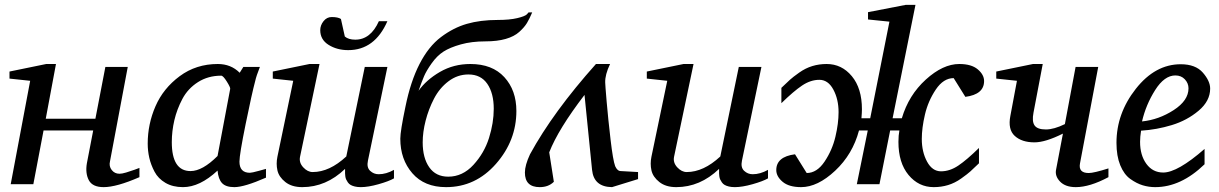

<svg xmlns="http://www.w3.org/2000/svg" viewBox="-20 -757 5010 789"><path d="M553 -29Q459 12 406 12Q360 12 345 -16.5Q330 -45 337 -86L363 -221H159L117 0H24L104 -425L19 -434V-463L170 -494H210L168 -269H372L413 -482H505L432 -94Q427 -74 439 -58.5Q451 -43 471 -43Q481 -43 498 -48Q515 -53 533 -59.5Q551 -66 553 -67Z M1073 -27Q984 12 943 12Q908 12 892.5 -4.5Q877 -21 874 -56Q801 12 732 12Q690 12 660 -5.5Q630 -23 615 -51.5Q600 -80 593.5 -108.5Q587 -137 587 -167Q587 -247 619 -320.5Q651 -394 718.5 -444Q786 -494 875 -494Q929 -494 965 -458L980 -482H1048Q1033 -444 1029 -425Q1015 -373 989.5 -247.5Q964 -122 964 -93Q964 -47 1007 -47Q1015 -47 1044 -55L1073 -63ZM926 -392Q927 -398 912 -422Q897 -446 889 -446Q835 -446 793.5 -419.5Q752 -393 729.5 -350.5Q707 -308 696.5 -263Q686 -218 686 -173Q686 -54 763 -54Q812 -54 874 -116Z M1599 -24Q1578 -12 1535.5 0Q1493 12 1463 12Q1449 12 1438.5 9.5Q1428 7 1421 3Q1414 -1 1409.5 -7.5Q1405 -14 1402.5 -19.5Q1400 -25 1399 -32.5Q1398 -40 1398 -44Q1398 -48 1398 -55Q1398 -62 1398 -63Q1320 12 1222 12Q1179 12 1152.5 -9Q1126 -30 1120 -57Q1114 -84 1120 -113L1185 -425L1101 -434V-463L1252 -494H1293L1213 -113Q1208 -89 1226 -69.5Q1244 -50 1265 -50Q1334 -50 1403 -114L1479 -482H1572L1492 -97Q1486 -69 1501 -55Q1516 -41 1536 -41Q1567 -41 1599 -59ZM1572 -670Q1520 -551 1411 -551Q1365 -551 1330.5 -572.5Q1296 -594 1296 -633Q1296 -653 1309.5 -670Q1323 -687 1343 -687Q1369 -687 1381 -679L1397 -607Q1412 -594 1440 -594Q1503 -594 1537 -670Z M2167 -706Q2156 -680 2145.5 -662.5Q2135 -645 2114 -626Q2093 -607 2058 -597Q2023 -587 1975 -587Q1918 -587 1873.5 -574.5Q1829 -562 1802.5 -545Q1776 -528 1754 -497Q1732 -466 1722.5 -443.5Q1713 -421 1700 -384Q1732 -429 1788 -461.5Q1844 -494 1913 -494Q2003 -494 2052.5 -440Q2102 -386 2102 -301Q2102 -179 2018 -83.5Q1934 12 1813 12Q1724 12 1674.5 -45Q1625 -102 1625 -187Q1625 -218 1646 -318Q1667 -422 1704 -494Q1741 -566 1792 -604.5Q1843 -643 1898.5 -659Q1954 -675 2025 -675Q2074 -675 2105.5 -682.5Q2137 -690 2145 -698L2152 -706ZM2009 -310Q2009 -374 1982.5 -412.5Q1956 -451 1905 -451Q1860 -451 1823 -423Q1786 -395 1763.5 -351.5Q1741 -308 1729 -261Q1717 -214 1717 -172Q1717 -108 1744 -69.5Q1771 -31 1822 -31Q1881 -31 1925.5 -79.5Q1970 -128 1989.5 -190Q2009 -252 2009 -310Z M2137 -48Q2137 -78 2158 -123Q2253 -297 2429 -494H2487Q2466 -450 2467 -418Q2467 -409 2473 -339Q2479 -269 2489 -183.5Q2499 -98 2508 -74Q2517 -54 2531 -54L2602 -50V-21L2495 12Q2420 11 2413 -59L2382 -367Q2274 -226 2237 -131L2256 -10Q2234 12 2198 12Q2137 12 2137 -48Z M3136 -24Q3115 -12 3072.5 0Q3030 12 3000 12Q2986 12 2975.5 9.5Q2965 7 2958 3Q2951 -1 2946.5 -7.5Q2942 -14 2939.5 -19.5Q2937 -25 2936 -32.5Q2935 -40 2935 -44Q2935 -48 2935 -55Q2935 -62 2935 -63Q2857 12 2759 12Q2716 12 2689.5 -9Q2663 -30 2657 -57Q2651 -84 2657 -113L2722 -425L2638 -434V-463L2789 -494H2830L2750 -113Q2745 -89 2763 -69.5Q2781 -50 2802 -50Q2871 -50 2940 -114L3016 -482H3109L3029 -97Q3023 -69 3038 -55Q3053 -41 3073 -41Q3104 -41 3136 -59Z M3742 -737 3648 -271H3686Q3714 -366 3784.5 -430Q3855 -494 3922 -494Q3972 -494 3998 -472Q4024 -450 4024 -424Q4024 -369 3947 -359L3899 -436Q3857 -436 3825.5 -389Q3794 -342 3781 -286.5Q3768 -231 3768 -186Q3768 -133 3789.5 -93Q3811 -53 3847 -53Q3883 -53 3918 -76.5Q3953 -100 4003 -149V-86Q3979 -63 3967.5 -52.5Q3956 -42 3930 -23.5Q3904 -5 3876 3.5Q3848 12 3817 12Q3755 12 3713.5 -38Q3672 -88 3672 -174Q3672 -201 3676 -221H3638L3594 0H3501L3546 -221H3510Q3484 -123 3412 -55.5Q3340 12 3272 12Q3222 12 3196 -10Q3170 -32 3170 -58Q3170 -113 3247 -123L3295 -46Q3337 -46 3368.5 -93Q3400 -140 3413 -195Q3426 -250 3426 -296Q3426 -349 3404.5 -389Q3383 -429 3347 -429Q3311 -429 3276 -405.5Q3241 -382 3191 -333V-396Q3215 -419 3226.5 -429.5Q3238 -440 3264 -458.5Q3290 -477 3318 -485.5Q3346 -494 3377 -494Q3439 -494 3480.5 -444Q3522 -394 3522 -308Q3522 -295 3520 -271H3556L3598 -482L3635 -668L3547 -677V-707L3702 -737Z M4535 -29Q4458 12 4401 12Q4358 12 4336 -11Q4314 -34 4320 -61L4348 -208Q4276 -172 4231 -172Q4179 -172 4150 -198.5Q4121 -225 4132 -281L4159 -425L4074 -434V-463L4225 -494H4265L4227 -294Q4220 -258 4231.5 -241.5Q4243 -225 4278 -225Q4311 -225 4356 -247L4400 -482H4493L4418 -85Q4411 -46 4454 -46Q4475 -46 4535 -65Z M4953 -393Q4953 -342 4905.5 -302Q4858 -262 4795.5 -243Q4733 -224 4669 -220Q4665 -194 4665 -174Q4665 -119 4691 -83.5Q4717 -48 4760 -48Q4819 -48 4930 -145V-82Q4833 12 4727 12Q4701 12 4676 4.5Q4651 -3 4625 -21.5Q4599 -40 4583.5 -78Q4568 -116 4568 -170Q4568 -291 4647.5 -392Q4727 -493 4832 -493Q4893 -493 4923 -458.5Q4953 -424 4953 -393ZM4864 -394Q4864 -415 4849 -431Q4834 -447 4810 -447Q4765 -447 4727 -387Q4689 -327 4673 -258Q4742 -265 4803 -304.5Q4864 -344 4864 -394Z"/></svg>

Font: Veleka
Style: Italic
Weight: 400
Italic angle: -12°
Designer: Stefan Peev, Context Ltd, 2016; SIL International, 1997-2014.
Foundry: Stefan Peev, Context Ltd, 2016
Version: Version 1.000